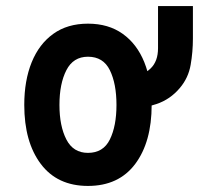

<svg xmlns="http://www.w3.org/2000/svg" viewBox="-20 -601 656 633"><path d="M270 12Q169 12 114.5 -60.5Q60 -133 60 -255Q60 -335.5 84.5 -395.8Q109 -456 155.8 -489.5Q202.5 -523 270 -523Q337.5 -523 384.5 -489.5Q431.5 -456 455.8 -395.8Q480 -335.5 480 -255Q480 -133 425.8 -60.5Q371.5 12 270 12ZM270 -97Q320.5 -97 342.2 -141.2Q364 -185.5 364 -255Q364 -325 342.2 -369.5Q320.5 -414 270 -414Q221.5 -414 198.8 -369.5Q176 -325 176 -255Q176 -185.5 198.8 -141.2Q221.5 -97 270 -97ZM401 -237V-337Q451.5 -351.5 476.2 -375Q501 -398.5 501 -442V-581H616V-474Q616 -430 608.5 -387Q601 -344 573 -311Q541 -273 495.8 -258Q450.5 -243 401 -237Z"/></svg>

Font: Overpass Mono
Style: Bold
Weight: 700
Monospace: yes
Designer: Delve Withrington, Dave Bailey
Foundry: Delve Fonts LLC
Version: Version 4.000